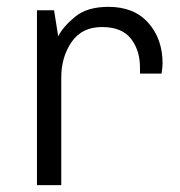

<svg xmlns="http://www.w3.org/2000/svg" viewBox="-20 -541 525 561"><path d="M455 -356Q455 -344 452 -326H389V-344Q389 -394 362.5 -428Q336 -462 278 -462Q219 -462 189 -418Q159 -374 159 -315V0H88V-511H138L150 -435Q165 -464 200 -492.5Q235 -521 297 -521Q372 -521 413.5 -474Q455 -427 455 -356Z"/></svg>

Font: Chivo Light
Style: Regular
Weight: 300
Designer: Hector Gatti
Foundry: Omnibus-Type
Version: Version 1.007